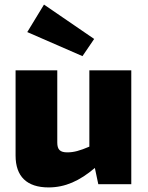

<svg xmlns="http://www.w3.org/2000/svg" viewBox="-20 -804 644 838"><path d="M391 -634 172 -784 99 -664 340 -559ZM370 -497V-164C328 -146 302 -139 274 -139C242 -139 230 -151 230 -182V-497H48V-125C48 -34 97 14 192 14C264 14 327 -14 394 -71L409 0H553V-497Z"/></svg>

Font: Exo 2 Extra Bold
Style: Regular
Weight: 800
Designer: Natanael Gama
Version: Version 1.001;PS 001.001;hotconv 1.0.88;makeotf.lib2.5.64775